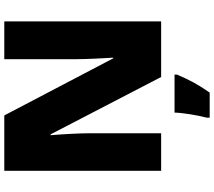

<svg xmlns="http://www.w3.org/2000/svg" viewBox="-70 -684 975 874"><g transform="rotate(-90 417.0 -246.5)"><path d="M757 0V-714H585V-391C585 -342 589 -264 592 -218H589L329 -714H77V0H248V-322C248 -375 243 -457 239 -503H243L504 0ZM515 72V61H342C341 99 330 165 319 207V221H433C471 167 492 126 515 72Z"/></g></svg>

Font: Noto Sans Bengali Black
Style: Regular
Weight: 900
Designer: Jelle Bosma - Monotype Design Team
Foundry: Monotype Imaging Inc.
Version: Version 2.003